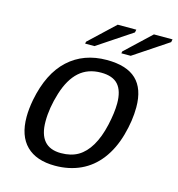

<svg xmlns="http://www.w3.org/2000/svg" viewBox="-107 -806 843 910"><g transform="rotate(15 314.0 -351.5)"><path d="M244.1 9.8Q152.3 9.8 103.5 -38.3Q54.7 -86.4 54.7 -179.2Q54.7 -217.8 63.5 -264.6Q90.3 -400.9 165.3 -469.5Q240.2 -538.1 353.5 -538.1Q450.7 -538.1 498 -493.2Q545.4 -448.2 545.4 -357.4Q545.4 -291.5 524.9 -218.5Q504.4 -145.5 464.8 -93.8Q425.3 -42 369.1 -16.1Q313 9.8 244.1 9.8ZM453.1 -351.6Q453.1 -412.6 426.5 -442.9Q399.9 -473.1 342.3 -473.1Q277.8 -473.1 235.6 -435.5Q193.4 -397.9 170.2 -323.2Q147 -248.5 147 -182.1Q147 -55.2 255.9 -55.2Q305.2 -55.2 339.8 -75.4Q374.5 -95.7 399.7 -138.2Q424.8 -180.7 439 -243.4Q453.1 -306.2 453.1 -351.6ZM410.6 -586.4 412.6 -596.2 536.6 -712.9H627.9L625 -698.7L456.5 -586.4ZM232.9 -586.4 234.9 -596.2 358.9 -712.9H450.2L447.3 -698.7L278.8 -586.4Z"/></g></svg>

Font: Liberation Mono
Style: Italic
Weight: 400
Italic angle: -12°
Monospace: yes
Designer: Steve Matteson
Foundry: Ascender Corporation
Version: Version 2.1.5